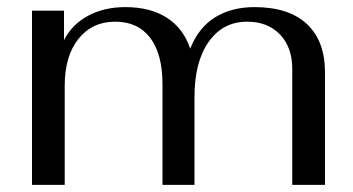

<svg xmlns="http://www.w3.org/2000/svg" viewBox="-20 -520 994 540"><path d="M70 -490H160V-407Q182 -451 227.5 -475.5Q273 -500 332 -500Q403 -500 449.5 -470Q496 -440 515 -383Q538 -442 584.5 -471Q631 -500 696 -500Q792 -500 843 -452.5Q894 -405 894 -317V0H802V-326Q802 -387 767.5 -423Q733 -459 675 -459Q607 -459 567 -402.5Q527 -346 527 -247V0H437V-283Q437 -368 402.5 -413.5Q368 -459 304 -459Q239 -459 200.5 -410.5Q162 -362 162 -279V0H70Z"/></svg>

Font: Fahkwang
Style: Regular
Weight: 400
Version: Version 1.000; ttfautohint (v1.6)